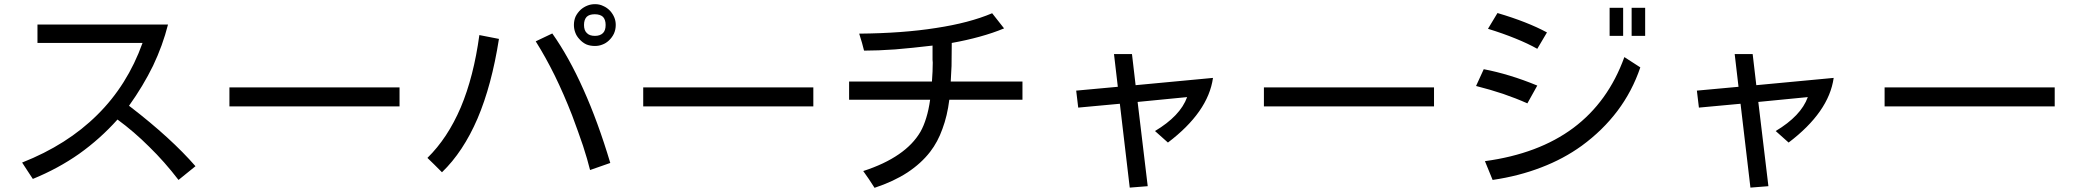

<svg xmlns="http://www.w3.org/2000/svg" viewBox="-20 -856 10040 928"><path d="M603.5 -344.7Q671.9 -440.4 719.7 -538.1Q766.6 -636.7 792 -737.3Q582 -737.3 161.1 -737.3Q161.1 -714.8 161.1 -648.4Q288.1 -648.4 668.9 -648.4Q595.7 -444.3 450.2 -300.8Q304.7 -156.2 86.9 -70.3Q101.6 -47.9 114.3 -28.3Q127 -8.8 138.7 8.8Q260.7 -41 362.3 -112.3Q463.9 -184.6 547.9 -278.3Q627.9 -219.7 701.2 -146.5Q775.4 -74.2 842.8 13.7Q870.1 -8.8 924.8 -52.7Q866.2 -120.1 788.1 -191.4Q709 -263.7 611.3 -338.9Q608.4 -340.8 603.5 -344.7Z M1911.1 -433.6Q1705.1 -433.6 1088.9 -433.6Q1088.9 -411.1 1088.9 -341.8Q1294.9 -341.8 1911.1 -341.8Q1911.1 -365.2 1911.1 -433.6Z M2045.9 -92.8Q2061.5 -78.1 2079.1 -60.5Q2096.7 -43.9 2116.2 -23.4Q2218.8 -122.1 2288.1 -283.2Q2356.4 -443.4 2391.6 -668Q2360.4 -673.8 2296.9 -686.5Q2269.5 -485.4 2207 -336.9Q2143.6 -188.5 2045.9 -92.8ZM2929.7 -68.4Q2870.1 -267.6 2799.8 -423.8Q2729.5 -581.1 2649.4 -694.3Q2623 -681.6 2569.3 -656.2Q2617.2 -580.1 2661.1 -491.2Q2705.1 -401.4 2745.1 -298.8Q2775.4 -217.8 2797.9 -151.4Q2819.3 -85.9 2832 -34.2Q2864.3 -45.9 2929.7 -68.4ZM2856.4 -835.9Q2835.9 -835.9 2819.3 -829.1Q2801.8 -822.3 2787.1 -809.6Q2770.5 -793.9 2761.7 -775.4Q2753.9 -756.8 2753.9 -735.4Q2753.9 -715.8 2760.7 -698.2Q2766.6 -681.6 2780.3 -667Q2794.9 -650.4 2813.5 -641.6Q2832 -633.8 2855.5 -633.8Q2875 -633.8 2891.6 -640.6Q2908.2 -646.5 2922.9 -660.2Q2938.5 -674.8 2947.3 -693.4Q2956.1 -712.9 2956.1 -735.4Q2956.1 -754.9 2949.2 -771.5Q2942.4 -788.1 2929.7 -802.7Q2914.1 -819.3 2895.5 -827.1Q2877.9 -835.9 2856.4 -835.9ZM2854.5 -787.1Q2880.9 -787.1 2894.5 -774.4Q2907.2 -760.7 2907.2 -735.4Q2907.2 -709 2894.5 -696.3Q2880.9 -682.6 2855.5 -682.6Q2829.1 -682.6 2816.4 -696.3Q2802.7 -709 2802.7 -735.4Q2802.7 -760.7 2815.4 -774.4Q2828.1 -787.1 2854.5 -787.1Z M3911.1 -433.6Q3705.1 -433.6 3088.9 -433.6Q3088.9 -411.1 3088.9 -341.8Q3294.9 -341.8 3911.1 -341.8Q3911.1 -365.2 3911.1 -433.6Z M4580.1 -648.4Q4651.4 -661.1 4714.8 -678.7Q4779.3 -696.3 4833 -718.8Q4813.5 -743.2 4775.4 -792Q4665 -745.1 4503.9 -720.7Q4343.8 -695.3 4132.8 -693.4Q4140.6 -668.9 4146.5 -648.4Q4152.3 -627.9 4156.2 -611.3Q4223.6 -611.3 4306.6 -617.2Q4388.7 -624 4487.3 -635.7Q4487.3 -621.1 4487.3 -591.8Q4487.3 -576.2 4487.3 -567.4Q4488.3 -557.6 4488.3 -553.7Q4488.3 -533.2 4487.3 -509.8Q4485.4 -487.3 4484.4 -461.9Q4350.6 -461.9 4084 -461.9Q4084 -440.4 4084 -374Q4181.6 -374 4475.6 -374Q4468.8 -325.2 4457 -287.1Q4445.3 -248 4428.7 -218.8Q4392.6 -157.2 4324.2 -110.4Q4254.9 -62.5 4152.3 -29.3Q4166 -9.8 4179.7 9.8Q4193.4 30.3 4207 51.8Q4298.8 21.5 4366.2 -22.5Q4432.6 -66.4 4475.6 -122.1Q4512.7 -169.9 4535.2 -233.4Q4558.6 -295.9 4568.4 -374Q4686.5 -374 4921.9 -374Q4921.9 -395.5 4921.9 -461.9Q4835 -461.9 4575.2 -461.9Q4577.1 -493.2 4579.1 -537.1Q4580.1 -581.1 4580.1 -639.6Q4580.1 -642.6 4580.1 -648.4Z M5478.5 -363.3Q5538.1 -369.1 5717.8 -386.7Q5701.2 -340.8 5662.1 -299.8Q5623 -258.8 5562.5 -222.7Q5583 -204.1 5625 -167Q5721.7 -240.2 5776.4 -318.4Q5831.1 -396.5 5842.8 -479.5Q5717.8 -467.8 5468.8 -444.3Q5464.8 -481.4 5451.2 -594.7Q5429.7 -594.7 5364.3 -594.7Q5369.1 -555.7 5382.8 -436.5Q5332 -431.6 5181.6 -418Q5183.6 -397.5 5191.4 -335.9Q5241.2 -340.8 5392.6 -354.5Q5404.3 -252.9 5440.4 50.8Q5461.9 48.8 5527.3 43.9Q5515.6 -57.6 5478.5 -363.3Z M6911.1 -433.6Q6705.1 -433.6 6088.9 -433.6Q6088.9 -411.1 6088.9 -341.8Q6294.9 -341.8 6911.1 -341.8Q6911.1 -365.2 6911.1 -433.6Z M7825.2 -818.4Q7808.6 -818.4 7759.8 -818.4Q7759.8 -784.2 7759.8 -682.6Q7776.4 -682.6 7825.2 -682.6Q7825.2 -716.8 7825.2 -818.4ZM7931.6 -818.4Q7915 -818.4 7866.2 -818.4Q7866.2 -784.2 7866.2 -682.6Q7882.8 -682.6 7931.6 -682.6Q7931.6 -716.8 7931.6 -818.4ZM7410.2 -620.1Q7421.9 -639.6 7457 -699.2Q7410.2 -724.6 7350.6 -748Q7291 -771.5 7217.8 -793Q7202.1 -767.6 7171.9 -716.8Q7245.1 -694.3 7304.7 -669.9Q7365.2 -645.5 7410.2 -620.1ZM7151.4 -521.5Q7142.6 -501 7114.3 -440.4Q7183.6 -422.9 7245.1 -402.3Q7307.6 -380.9 7362.3 -356.4Q7377.9 -384.8 7410.2 -442.4Q7341.8 -470.7 7277.3 -490.2Q7212.9 -509.8 7151.4 -521.5ZM7194.3 13.7Q7321.3 -4.9 7429.7 -46.9Q7537.1 -87.9 7625 -151.4Q7726.6 -225.6 7797.9 -320.3Q7869.1 -415 7908.2 -530.3Q7882.8 -546.9 7831.1 -580.1Q7752.9 -363.3 7584 -237.3Q7416 -112.3 7157.2 -77.1Q7169.9 -46.9 7194.3 13.7Z M8478.5 -363.3Q8538.1 -369.1 8717.8 -386.7Q8701.2 -340.8 8662.1 -299.8Q8623 -258.8 8562.5 -222.7Q8583 -204.1 8625 -167Q8721.7 -240.2 8776.4 -318.4Q8831.1 -396.5 8842.8 -479.5Q8717.8 -467.8 8468.8 -444.3Q8464.8 -481.4 8451.2 -594.7Q8429.7 -594.7 8364.3 -594.7Q8369.1 -555.7 8382.8 -436.5Q8332 -431.6 8181.6 -418Q8183.6 -397.5 8191.4 -335.9Q8241.2 -340.8 8392.6 -354.5Q8404.3 -252.9 8440.4 50.8Q8461.9 48.8 8527.3 43.9Q8515.6 -57.6 8478.5 -363.3Z M9911.1 -433.6Q9705.1 -433.6 9088.9 -433.6Q9088.9 -411.1 9088.9 -341.8Q9294.9 -341.8 9911.1 -341.8Q9911.1 -365.2 9911.1 -433.6Z"/></svg>

Font: Aptus Gothic JP
Style: Medium
Weight: 400
Designer: Fuminori Ogawa / Motoya
Version: Version 1